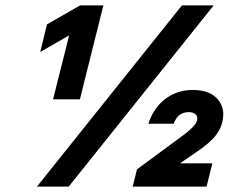

<svg xmlns="http://www.w3.org/2000/svg" viewBox="-20 -695 907 715"><path d="M177.5 -325 237.5 -563.3 131.7 -502.5H130L155 -604.2L278.3 -675H365L277.5 -325ZM117.5 0 657.5 -675H775.8L235.8 0ZM474.2 0 490 -64.2 668.3 -195.8Q707.5 -225.8 713.3 -245Q717.5 -260 708.8 -268.8Q700 -277.5 682.5 -277.5Q642.5 -277.5 626.7 -234.2H532.5Q551.7 -293.3 595.8 -326.7Q640 -360 698.3 -360Q760 -360 790.4 -325.8Q820.8 -291.7 807.5 -238.3Q800 -210 779.6 -185.8Q759.2 -161.7 715.8 -131.7L652.5 -88.3V-86.7H770.8L749.2 0Z"/></svg>

Font: Funnel Sans ExtraBold
Style: Italic
Weight: 800
Italic angle: -14.036°
Version: Version 1.000; Beta; Release 5; Build 24; ttfautohint (v1.8.